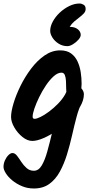

<svg xmlns="http://www.w3.org/2000/svg" viewBox="-54 -815 545 1094"><path d="M411 -338Q411 -290 391.5 -265.5Q372 -241 355 -241Q335 -241 329 -260.5Q323 -280 323 -312Q323 -332 322 -352.5Q321 -373 315.5 -387Q310 -401 296 -401Q275 -401 252 -380.5Q229 -360 207.5 -328Q186 -296 169 -261Q152 -226 142 -196.5Q132 -167 132 -151Q132 -143 135 -140.5Q138 -138 144 -138Q155 -138 177.5 -149Q200 -160 226 -179.5Q252 -199 276.5 -224Q301 -249 316.5 -276Q332 -303 332 -330Q332 -340 339 -342.5Q346 -345 353 -345Q366 -345 382.5 -335Q399 -325 411.5 -309.5Q424 -294 424 -278Q424 -244 402.5 -207Q381 -170 346.5 -135.5Q312 -101 272.5 -73Q233 -45 195 -28.5Q157 -12 130 -12Q102 -12 74 -34.5Q46 -57 27.5 -89Q9 -121 9 -149Q9 -179 23 -226Q37 -273 62.5 -325Q88 -377 123 -423.5Q158 -470 200 -499Q242 -528 289 -528Q327 -528 351 -510.5Q375 -493 388 -464.5Q401 -436 406 -403Q411 -370 411 -338ZM320 -277 413 -232Q395 -197 382 -148Q369 -99 356.5 -43.5Q344 12 327.5 65.5Q311 119 287 163Q263 207 227 233Q191 259 139 259Q102 259 70.5 245.5Q39 232 15.5 212.5Q-8 193 -21 172Q-34 151 -34 136Q-34 117 -26 99Q-18 81 -6 69Q6 57 17 57Q31 57 43 72.5Q55 88 67.5 107.5Q80 127 97.5 142.5Q115 158 139 158Q166 158 184 127.5Q202 97 215.5 48Q229 -1 243 -59.5Q257 -118 275 -175Q293 -232 320 -277ZM399 -795Q411 -795 422.5 -788Q434 -781 434 -764Q434 -750 424 -739Q414 -728 399.5 -717Q385 -706 369.5 -693Q354 -680 343 -662Q358 -662 369.5 -658.5Q381 -655 389 -648.5Q397 -642 401.5 -634Q406 -626 406 -616Q406 -604 393 -589Q380 -574 362 -563Q344 -552 330 -552Q303 -552 280.5 -566Q258 -580 245 -600.5Q232 -621 232 -639Q232 -665 247 -692.5Q262 -720 286.5 -743Q311 -766 340.5 -780.5Q370 -795 399 -795Z"/></svg>

Font: Kalam Variable Light
Style: Regular
Weight: 300
Designer: Lipi Raval, Jonny Pinhorn
Foundry: Indian Type Foundry
Version: Version 3.000